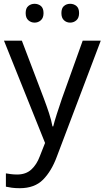

<svg xmlns="http://www.w3.org/2000/svg" viewBox="-20 -750 550 1010"><path d="M1 -536H95L211 -231Q226 -191 238 -154.5Q250 -118 256 -85H260Q266 -110 279 -150.5Q292 -191 306 -232L415 -536H510L279 74Q251 150 206.5 195Q162 240 84 240Q60 240 42 237.5Q24 235 11 232V162Q22 164 37.5 166Q53 168 70 168Q116 168 144.5 142Q173 116 189 73L217 2ZM115 -681Q115 -707 129 -718.5Q143 -730 162 -730Q181 -730 195 -718.5Q209 -707 209 -681Q209 -656 195 -643.5Q181 -631 162 -631Q143 -631 129 -643.5Q115 -656 115 -681ZM303 -681Q303 -707 316.5 -718.5Q330 -730 349 -730Q368 -730 382 -718.5Q396 -707 396 -681Q396 -656 382 -643.5Q368 -631 349 -631Q330 -631 316.5 -643.5Q303 -656 303 -681Z"/></svg>

Font: Noto Sans Rejang
Style: Regular
Weight: 400
Designer: Monotype Design Team
Foundry: Monotype Imaging Inc.
Version: Version 2.001; ttfautohint (v1.8.4.7-5d5b)